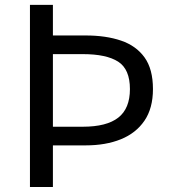

<svg xmlns="http://www.w3.org/2000/svg" viewBox="-20 -753 692 773"><path d="M100.6 0V-733.4H193V-610.2H325Q406.6 -610.2 467.3 -589.5Q528 -568.9 561.9 -521.9Q595.8 -474.9 595.8 -394.4Q595.8 -317 561.5 -266.9Q527.2 -216.8 466.5 -192.3Q405.8 -167.7 325 -167.7H193V0ZM193 -242.8H313.1Q409.6 -242.8 456.4 -279.6Q503.1 -316.3 503.1 -394.4Q503.1 -474.2 455.8 -504.7Q408.5 -535.1 313.1 -535.1H193Z"/></svg>

Font: Noto Sans SC Thin
Style: Regular
Weight: 100
Designer: Ryoko NISHIZUKA 西塚涼子 (kana, bopomofo & ideographs); Paul D. Hunt (Latin, Greek & Cyrillic); Sandoll Communications 산돌커뮤니
Foundry: Adobe
Version: Version 2.004-H2;hotconv 1.0.118;makeotfexe 2.5.65603